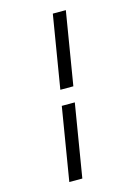

<svg xmlns="http://www.w3.org/2000/svg" viewBox="-141 -896 782 1111"><g transform="rotate(-15 250.0 -340.0)"><path d="M219 -386 291 -823H369L297 -386ZM131 143 203 -294H281L209 143Z"/></g></svg>

Font: Iosevka Term Curly
Style: Italic
Weight: 400
Italic angle: -9°
Designer: Belleve Invis
Foundry: Belleve Invis
Version: Version 32.3.0